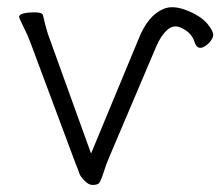

<svg xmlns="http://www.w3.org/2000/svg" viewBox="-20 -511 624 544"><path d="M372 -399Q399 -468 444 -486Q470 -497 509.5 -481.5Q549 -466 568.5 -442.5Q588 -419 583 -406Q578 -393 565 -383Q540 -364 531 -392.5Q522 -421 489 -434Q470 -441 453 -425.5Q436 -410 423 -380L290 -67Q281 -46 273 -21Q265 4 260 8.5Q255 13 242 13Q231 13 219 0.5Q207 -12 204.5 -20.5Q202 -29 194 -48L66 -391Q60 -408 47.5 -433Q35 -458 34 -463Q35 -476 80 -476Q100 -476 102 -467Q112 -423 120 -403L238 -76Z"/></svg>

Font: LXGW WenKai Lite Light
Style: Regular
Weight: 300
Designer: LXGW / Fontworks Inc.
Foundry: LXGW / Fontworks Inc.
Version: Version 1.511; March 25, 2025